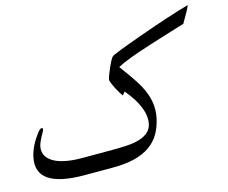

<svg xmlns="http://www.w3.org/2000/svg" viewBox="-130 -846 1109 932"><g transform="rotate(-15 424.0 -380.0)"><path d="M883.3 -713.9Q876 -693.4 838.9 -631.3Q835.4 -630.4 822.3 -626.5Q809.1 -622.6 791.3 -616.9Q773.4 -611.3 752.7 -605Q731.9 -598.6 712.6 -592.5Q693.4 -586.4 677.7 -581.5Q662.1 -576.7 654.8 -574.2Q591.3 -554.2 549.8 -538.3Q508.3 -522.5 484.4 -509.3Q516.1 -466.3 536.9 -435.8Q557.6 -405.3 567.9 -385.7Q591.3 -340.3 597.4 -301Q603.5 -261.7 595.2 -222.7Q585.9 -179.2 566.4 -146.2Q546.9 -113.3 514.4 -90.8Q481.9 -68.4 436 -57.1Q390.1 -45.9 328.6 -45.9H186Q-63 -45.9 -31.2 -195.3Q-19.5 -250 24.4 -306.2Q36.1 -320.8 43.9 -320.8Q50.3 -320.8 48.3 -311.5Q47.4 -306.2 43 -299.3Q19 -257.8 14.6 -236.8Q9.8 -212.4 19.3 -192.6Q28.8 -172.9 51.8 -158.7Q74.7 -144.5 111.1 -137Q147.5 -129.4 194.8 -129.4H347.7Q429.2 -129.4 463.9 -136.7Q540.5 -152.3 551.3 -204.1Q567.9 -281.7 479 -387.7L465.3 -371.6Q457 -381.8 438 -416.5Q418.9 -455.6 420.4 -462.9Q422.4 -472.7 428.5 -488.5Q434.6 -504.4 441.7 -520.5Q448.7 -536.6 455.8 -549.8Q462.9 -563 467.8 -567.4Q476.6 -576.2 621.1 -627.9Q703.1 -657.2 767.8 -678.5Q832.5 -699.7 883.3 -713.9Z"/></g></svg>

Font: XB Kayhan
Style: Italic
Weight: 400
Italic angle: -12°
Designer: Behnam
Foundry: Irmug
Version: Version 7.300 2009